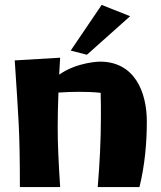

<svg xmlns="http://www.w3.org/2000/svg" viewBox="-20 -750 657 782"><path d="M578 -255C578 -373 530 -499 387 -499C387 -499 295 -498 221 -446L225 -515L40 -504C55 -271 61 -222 61 12H225C218 -96 215 -165 215 -231C215 -276 216 -320 218 -373C247 -375 276 -376 303 -376C332 -376 361 -375 390 -372C391 -340 391 -307 391 -275C391 -179 386 -84 378 12H548C570 -77 578 -169 578 -255ZM394 -730 268 -544 334 -527 510 -684Z"/></svg>

Font: Galindo
Style: Regular
Weight: 400
Designer: Astigmatic (AOETI)
Foundry: Astigmatic (AOETI)
Version: Version 1.000